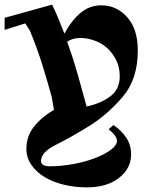

<svg xmlns="http://www.w3.org/2000/svg" viewBox="-80 -623 631 829"><path d="M486 44Q486 104 434 145Q382 186 295 186Q243 186 195.5 174.5Q148 163 112.5 141.5Q77 120 55.5 89Q34 58 34 20Q34 -35 67 -76.5Q100 -118 153 -149L143 -206Q123 -278 101.5 -347Q80 -416 49 -491L29 -522L-60 -494V-546L145 -603Q160 -572 173 -540.5Q186 -509 198 -478Q230 -536 268.5 -568Q307 -600 358 -600Q423 -600 469 -549Q515 -498 515 -405Q515 -281 449.5 -204.5Q384 -128 306 -79.5Q228 -31 162.5 1.5Q97 34 97 72Q97 84 107 89.5Q117 95 134 95Q186 95 238.5 85Q291 75 332 59Q373 43 399 23.5Q425 4 425 -15Q425 -25 416.5 -37.5Q408 -50 389 -65L410 -83Q443 -61 464.5 -29.5Q486 2 486 44ZM268 -459Q249 -459 234.5 -454.5Q220 -450 210 -443Q235 -374 255 -304Q275 -234 294 -163Q354 -176 395.5 -206.5Q437 -237 437 -293Q437 -334 421 -365Q405 -396 381 -417Q357 -438 326.5 -448.5Q296 -459 268 -459Z"/></svg>

Font: Trickster
Style: Regular
Weight: 400
Designer: Jean-Baptiste Morizot
Foundry: Jean-Baptiste Morizot
Version: Version 2.000;PS 2.0;hotconv 1.0.88;makeotf.lib2.5.647800